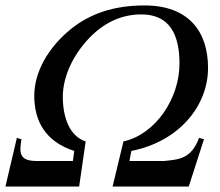

<svg xmlns="http://www.w3.org/2000/svg" viewBox="-26 -686 808 706"><path d="M242 -94H111C76 -94 49 -100 49 -138C49 -148 51 -164 53 -174L36 -179L-6 0H265L289 -166C230 -185 205 -254 205 -330C205 -404 242 -483 302 -546C354 -600 417 -633 494 -633C599 -633 634 -557 634 -452C634 -324 546 -192 428 -166L388 0H668L724 -174L706 -179C677 -103 636 -100 578 -94H450L457 -131C634 -166 739 -298 739 -436C739 -570 668 -666 505 -666C393 -666 304 -636 232 -577C153 -512 100 -423 100 -334C100 -243 139 -166 247 -131Z"/></svg>

Font: XITS
Style: Italic
Weight: 400
Italic angle: -16.33°
Designer: MicroPress Inc., with final additions and corrections provided by Coen Hoffman, Elsevier (retired)
Version: Version 1.302